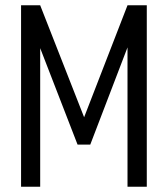

<svg xmlns="http://www.w3.org/2000/svg" viewBox="-20 -710 638 730"><path d="M538.1 -689.9V0H464.8V-529.8L323.2 -160.2H274.9L132.8 -526.9V0H60.1V-689.9H132.8L299.8 -264.2L464.8 -689.9Z"/></svg>

Font: D-DIN Condensed
Style: Regular
Weight: 400
Width: 3
Designer: Charles Nix
Foundry: Datto Inc.
Version: Version 1.00